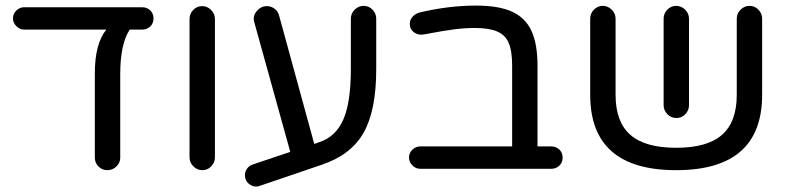

<svg xmlns="http://www.w3.org/2000/svg" viewBox="-20 -603 2820 687"><path d="M529.3 -537.1Q529.3 -519.5 517.6 -508.3Q505.9 -497.1 488.3 -497.1H444.3Q410.2 -446.3 410.2 -336.9V-39.1Q410.2 -20.5 396.5 -7.3Q382.8 5.9 364.3 5.9Q345.7 5.9 332.5 -7.3Q319.3 -20.5 319.3 -39.1V-340.8Q319.3 -446.3 360.4 -497.1H66.4Q50.8 -497.1 38.6 -509.3Q26.4 -521.5 26.4 -537.1Q26.4 -553.7 38.6 -565.4Q50.8 -577.1 66.4 -577.1H488.3Q505.9 -577.1 517.6 -565.9Q529.3 -554.7 529.3 -537.1Z M658.2 -40V-535.2Q658.2 -553.7 671.4 -567.4Q684.6 -581.1 703.1 -581.1Q721.7 -581.1 735.4 -567.4Q749 -553.7 749 -535.2V-40Q749 -21.5 735.8 -7.8Q722.7 5.9 704.1 5.9Q685.5 5.9 671.9 -7.8Q658.2 -21.5 658.2 -40Z M1326.2 -536.1V-355.5Q1326.2 -208 1281.2 -128.4Q1236.3 -48.8 1131.8 -13.7L911.1 61.5Q905.3 64.5 896.5 64.5Q883.8 64.5 873 56.6Q862.3 48.8 858.4 37.1Q856.4 31.2 856.4 23.4Q856.4 10.7 864.3 0Q872.1 -10.7 884.8 -14.6L1018.6 -59.6L889.6 -524.4L888.7 -528.3L887.7 -535.2Q887.7 -552.7 901.9 -566.9Q916 -581.1 934.6 -581.1Q950.2 -581.1 962.4 -571.8Q974.6 -562.5 978.5 -547.9L1104.5 -87.9L1121.1 -93.8Q1181.6 -113.3 1208.5 -175.3Q1235.4 -237.3 1235.4 -355.5V-536.1Q1235.4 -554.7 1249 -568.4Q1262.7 -582 1281.2 -582Q1299.8 -582 1313 -568.4Q1326.2 -554.7 1326.2 -536.1Z M1993.2 -39.1Q1993.2 -21.5 1981.4 -10.3Q1969.7 1 1952.1 1H1483.4Q1467.8 1 1455.6 -11.2Q1443.4 -23.4 1443.4 -39.1Q1443.4 -55.7 1455.6 -67.4Q1467.8 -79.1 1483.4 -79.1H1812.5V-368.2Q1812.5 -421.9 1799.8 -450.2Q1788.1 -477.5 1759.3 -490.2Q1730.5 -502.9 1678.7 -502.9Q1642.6 -502.9 1605 -498Q1567.4 -493.2 1495.1 -479.5Q1476.6 -476.6 1461.4 -487.3Q1446.3 -498 1446.3 -517.6Q1446.3 -532.2 1456.5 -543.5Q1466.8 -554.7 1482.4 -558.6Q1585.9 -583 1682.6 -583Q1764.6 -583 1811.5 -561.5Q1859.4 -540 1881.3 -493.2Q1903.3 -446.3 1903.3 -368.2V-79.1H1952.1Q1969.7 -79.1 1981.4 -67.9Q1993.2 -56.6 1993.2 -39.1Z M2707 -536.1V-263.7Q2707 5.9 2399.4 5.9Q2091.8 5.9 2091.8 -263.7V-536.1Q2091.8 -554.7 2105 -568.4Q2118.2 -582 2136.7 -582Q2155.3 -582 2168.9 -568.4Q2182.6 -554.7 2182.6 -536.1V-263.7Q2182.6 -167 2235.4 -120.6Q2288.1 -74.2 2399.4 -74.2Q2510.7 -74.2 2563.5 -120.6Q2616.2 -167 2616.2 -263.7V-536.1Q2616.2 -554.7 2629.9 -568.4Q2643.6 -582 2662.1 -582Q2680.7 -582 2693.8 -568.4Q2707 -554.7 2707 -536.1ZM2354.5 -226.6V-536.1Q2354.5 -554.7 2367.7 -568.4Q2380.9 -582 2399.4 -582Q2418 -582 2431.6 -568.4Q2445.3 -554.7 2445.3 -536.1V-226.6Q2445.3 -208 2432.1 -194.3Q2418.9 -180.7 2400.4 -180.7Q2381.8 -180.7 2368.2 -194.3Q2354.5 -208 2354.5 -226.6Z"/></svg>

Font: FakePearl
Style: Regular
Weight: 400
Version: Version 1.2